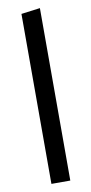

<svg xmlns="http://www.w3.org/2000/svg" viewBox="-88 -804 400 841"><g transform="rotate(-10 112.0 -383.5)"><path d="M70 0V-756L154 -767V0Z"/></g></svg>

Font: FiraGO
Style: Regular
Weight: 400
Designer: bBox Type
Foundry: bBox Type GmbH
Version: Version 1.001;April 20, 2020;FontCreator 12.0.0.2555 64-bit